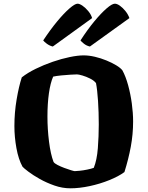

<svg xmlns="http://www.w3.org/2000/svg" viewBox="-20 -1020 799 1040"><path d="M361 0Q318 0 275 -15Q232 -30 195.5 -50.5Q159 -71 134 -90Q109 -109 102 -117Q80 -157 69 -217.5Q58 -278 58 -337Q58 -410 70 -481Q82 -552 98 -601Q130 -626 174 -647.5Q218 -669 266 -685.5Q314 -702 358 -711Q402 -720 433 -720Q462 -720 494 -712.5Q526 -705 556.5 -692.5Q587 -680 610 -666Q633 -652 643 -639Q661 -606 674 -558.5Q687 -511 694 -459.5Q701 -408 701 -362Q701 -293 688.5 -225.5Q676 -158 654 -88Q623 -65 572.5 -44.5Q522 -24 466 -12Q410 0 361 0ZM385 -93Q392 -93 411.5 -95Q431 -97 453 -101.5Q475 -106 488 -111Q505 -153 510 -217.5Q515 -282 515 -346Q515 -412 511 -473Q507 -534 500 -570Q489 -584 468 -594.5Q447 -605 426.5 -611Q406 -617 397 -617Q386 -617 362 -615.5Q338 -614 312 -611.5Q286 -609 268 -605Q253 -571 245 -515Q237 -459 237 -388Q237 -321 245.5 -253Q254 -185 270 -143Q275 -135 291.5 -126.5Q308 -118 328 -110.5Q348 -103 364.5 -98Q381 -93 385 -93ZM467 -768Q449 -772 435 -783Q421 -794 416 -801Q454 -860 491 -904.5Q528 -949 557.5 -974.5Q587 -1000 602 -1000Q614 -1000 629.5 -989Q645 -978 659.5 -960Q674 -942 681 -922ZM266 -768Q249 -772 234.5 -782.5Q220 -793 214 -801Q253 -860 290 -904.5Q327 -949 356.5 -974.5Q386 -1000 400 -1000Q411 -1000 427 -989Q443 -978 458 -960Q473 -942 479 -922Z"/></svg>

Font: Texturina Black
Style: Regular
Weight: 900
Designer: Guillermo Torres Carreño
Foundry: Omnibus-Type
Version: Version 1.002; ttfautohint (v1.8.3)